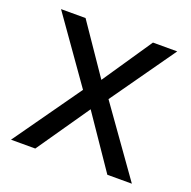

<svg xmlns="http://www.w3.org/2000/svg" viewBox="-101 -636 732 736"><g transform="rotate(20 264.5 -268.0)"><path d="M212 -274 27 -536H127L265 -334L402 -536H501L316 -274L511 0H411L265 -214L117 0H18Z"/></g></svg>

Font: Noto Sans Hatran
Style: Regular
Weight: 400
Designer: Monotype Design Team
Foundry: Monotype Imaging Inc.
Version: Version 2.001; ttfautohint (v1.8.4.7-5d5b)